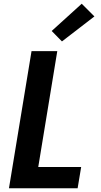

<svg xmlns="http://www.w3.org/2000/svg" viewBox="-20 -1009 540 1029"><path d="M28 0 149 -735H287L185 -114H415L396 0ZM312 -787 257 -843 418 -989 486 -921Z"/></svg>

Font: Iosevka SS04 Heavy
Style: Italic
Weight: 900
Italic angle: -9°
Monospace: yes
Designer: Belleve Invis
Foundry: Belleve Invis
Version: Version 19.0.0; ttfautohint (v1.8.4)